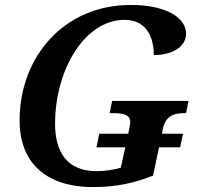

<svg xmlns="http://www.w3.org/2000/svg" viewBox="-20 -744 805 774"><path d="M355 10C448 10 518 -5 597 -36L621 -150H706L718 -205H633L636 -223C648 -280 685 -288 725 -288H730L740 -337H432L422 -288H433C474 -288 505 -283 505 -252C505 -246 503 -233 500 -220L497 -205H380L369 -150H485L467 -68C441 -60 402 -54 369 -54C250 -54 202 -132 202 -245C202 -465 323 -664 482 -664C564 -664 600 -603 600 -522C672 -522 730 -553 730 -609C730 -669 656 -724 507 -724C239 -724 59 -516 59 -258C59 -93 160 10 355 10Z"/></svg>

Font: Noto Serif SemiBold
Style: Italic
Weight: 600
Italic angle: -12°
Designer: Monotype Design Team
Foundry: Monotype Imaging Inc.
Version: Version 2.014